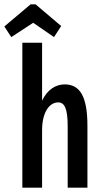

<svg xmlns="http://www.w3.org/2000/svg" viewBox="-63 -865 458 885"><path d="M-11 -694 90 -760 186 -694 219 -745 101 -845H78L-43 -743ZM40 0H131V-265C131 -348 165 -393 205 -393C234 -393 249 -366 249 -283V0H340V-285C340 -425 303 -476 235 -476C194 -476 155 -452 131 -401V-668H40Z"/></svg>

Font: Inconsolata Condensed
Style: Bold
Weight: 700
Width: 3
Monospace: yes
Designer: Raph Levien, Cyreal, Brenton Simpson
Foundry: Raph Levien, Cyreal, Google
Version: Version 3.100